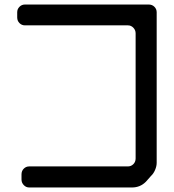

<svg xmlns="http://www.w3.org/2000/svg" viewBox="-20 -724 768 848"><path d="M647 53Q658 43 665 26.5Q672 10 672 -5V-670Q672 -684 662 -694Q652 -704 637 -704H90Q76 -704 66 -694Q56 -684 56 -670V-647Q56 -632 66 -622Q76 -612 90 -612H545Q559 -612 569 -601.5Q579 -591 579 -577V-24Q579 -9 569 1Q559 11 545 11H109Q95 11 85 21Q75 31 75 46V69Q75 83 85 93.5Q95 104 109 104H563Q599 104 624 79Z"/></svg>

Font: WDXL Lubrifont JP N
Style: Regular
Weight: 400
Designer: [WDXL Lubrifont] Copyright 2020-2022 (c) NightFurySL2001, Skr-ZERO; [ZCOOL QingKe HuangYou] Copyright 2018-2022 (c) The 
Version: Version 2.001;hotconv 1.1.1;makeotfexe 2.6.0